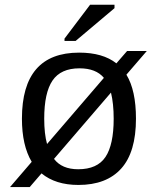

<svg xmlns="http://www.w3.org/2000/svg" viewBox="-20 -756 651 795"><path d="M543 -264.6Q543 -126 481.9 -58.1Q420.9 9.8 304.7 9.8Q210 9.8 151.9 -38.1L103 18.6H21.5L111.3 -85.9Q70.8 -153.8 70.8 -264.6Q70.8 -538.1 307.6 -538.1Q405.8 -538.1 461.9 -493.7L506.3 -544.9H587.9L503.4 -446.8Q543 -381.8 543 -264.6ZM163.1 -264.6Q163.1 -201.7 174.8 -159.7L410.2 -433.6Q377.4 -473.1 309.1 -473.1Q231.9 -473.1 197.5 -422.6Q163.1 -372.1 163.1 -264.6ZM450.7 -264.6Q450.7 -326.7 439.5 -372.6L203.6 -98.1Q236.3 -55.2 303.7 -55.2Q382.8 -55.2 416.7 -106Q450.7 -156.7 450.7 -264.6ZM454.1 -722.2 293 -586.4H247.1V-596.2L353 -736.3H454.1Z"/></svg>

Font: Arimo
Style: Regular
Weight: 400
Designer: Steve Matteson
Foundry: Monotype Imaging Inc.
Version: Version 1.33